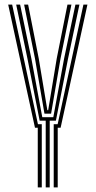

<svg xmlns="http://www.w3.org/2000/svg" viewBox="-20 -820 419 840"><path d="M180 0V-292H153.5L100 -564L50.8 -800H68L117.2 -564L165 -307.2H213.2L260.5 -564L310 -800H327.5L277.8 -564L224.5 -292H197.5V0ZM145.2 0V-261.2H133L15.8 -800H33.2L146 -276.5H162.8V0ZM215 0V-276.5H232.2L345 -800H362.5L245.2 -261.2H232.5V0ZM174.5 -322.8 133 -564 85.5 -800H103L149.5 -564L187.2 -338H190.8L228.2 -564L275.2 -800H292.5L244.8 -564L203.5 -322.8Z"/></svg>

Font: Big Shoulders Inline Display SemiBold
Style: Regular
Weight: 600
Designer: Patric King
Foundry: XO Type Co
Version: Version 1.000